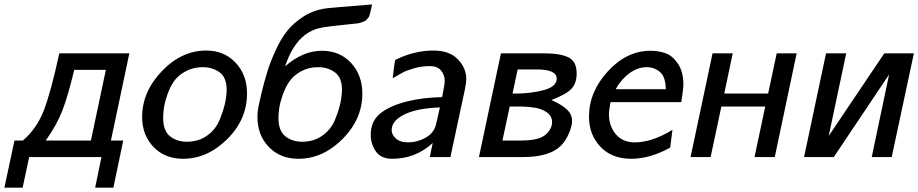

<svg xmlns="http://www.w3.org/2000/svg" viewBox="-20 -715 4180 874"><path d="M0 139.2 45.9 -75.2H84Q146 -128.4 178 -208.7Q210 -289.1 250 -472.2H568.8L484.9 -75.2H541L496.1 139.2H413.1L441.9 0H112.8L83 139.2ZM188 -75.2H393.1L394 -76.2L461.9 -397H317.9Q290 -279.8 264.4 -212.9Q238.8 -146 188 -75.2Z M627 -182.1Q627 -297.4 716.8 -391.1Q806.6 -484.9 918.9 -484.9Q1001 -484.9 1052.7 -429.4Q1104.5 -374 1104.5 -290Q1104.5 -170.9 1014.2 -81.5Q923.8 7.8 813.5 7.8Q730.5 7.8 678.7 -46.1Q627 -100.1 627 -182.1ZM722.7 -178.2Q722.7 -119.1 754.2 -94.5Q785.6 -69.8 830.6 -69.8Q883.8 -69.8 922.9 -97.9Q961.9 -126 979.2 -168Q996.6 -210 1004.2 -244.4Q1011.7 -278.8 1011.7 -306.2Q1011.7 -362.3 979.7 -385.7Q947.8 -409.2 902.8 -409.2Q858.9 -409.2 824.2 -390.1Q789.6 -371.1 771.2 -344Q752.9 -316.9 741.2 -282.5Q729.5 -248 726.1 -223.1Q722.7 -198.2 722.7 -178.2Z M1151.9 -182.1Q1151.9 -200.2 1154.3 -216.6Q1156.7 -232.9 1162.6 -256.8Q1168.5 -280.8 1169.4 -288.1Q1183.6 -345.2 1196.5 -387.7Q1209.5 -430.2 1233.6 -483.6Q1257.8 -537.1 1286.1 -573Q1314.5 -608.9 1358.6 -637.9Q1402.8 -667 1456.5 -675.8Q1470.7 -678.7 1673.8 -694.8Q1672.9 -690.9 1670.2 -678.5Q1667.5 -666 1666.5 -662.1Q1665.5 -658.2 1663.1 -648.7Q1660.6 -639.2 1657.7 -636Q1654.8 -632.8 1649.7 -626.5Q1644.5 -620.1 1638.2 -617.7Q1631.8 -615.2 1622.8 -612.1Q1613.8 -608.9 1601.6 -607.9Q1582.5 -606 1554.7 -603Q1526.9 -600.1 1514.6 -598.6Q1502.4 -597.2 1482.9 -595Q1463.4 -592.8 1455.6 -591.3Q1447.8 -589.8 1434.6 -586.9Q1421.4 -584 1415 -581.5Q1408.7 -579.1 1399.7 -575Q1390.6 -570.8 1383.5 -566.4Q1376.5 -562 1368.7 -556.2Q1310.5 -512.2 1277.8 -413.1Q1358.9 -483.9 1444.8 -483.9Q1526.9 -483.9 1578.1 -428.5Q1629.4 -373 1629.4 -289.1Q1629.4 -172.9 1539.6 -82.5Q1449.7 7.8 1338.4 7.8Q1255.4 7.8 1203.6 -46.1Q1151.9 -100.1 1151.9 -182.1ZM1247.6 -178.2Q1247.6 -119.1 1279.1 -94.5Q1310.5 -69.8 1355.5 -69.8Q1408.7 -69.8 1447.8 -97.9Q1486.8 -126 1504.2 -168Q1521.5 -210 1529.1 -244.4Q1536.6 -278.8 1536.6 -306.2Q1536.6 -362.3 1504.6 -385.7Q1472.7 -409.2 1427.7 -409.2Q1383.8 -409.2 1349.1 -389.6Q1314.5 -370.1 1296.1 -342.5Q1277.8 -314.9 1266.1 -280.5Q1254.4 -246.1 1251 -221.7Q1247.6 -197.3 1247.6 -178.2Z M1667.5 -101.1Q1667.5 -163.1 1710.9 -198.5Q1754.4 -233.9 1835.4 -253.9Q1903.3 -271 1992.7 -272.9Q2004.9 -334 2004.4 -347.2Q2004.4 -373 1988 -393.6Q1971.7 -414.1 1937.5 -414.1Q1899.4 -414.1 1865 -404.1Q1830.6 -394 1815.4 -386Q1800.3 -377.9 1767.6 -358.9Q1776.4 -437 1779.3 -441.9Q1781.2 -443.8 1788.6 -446.8Q1869.6 -484.9 1953.6 -484.9Q2025.4 -484.9 2064 -445.3Q2102.5 -405.8 2102.5 -355Q2102.5 -339.8 2096.7 -310.1L2030.3 0H1936.5L1949.7 -64Q1871.6 7.8 1765.6 7.8Q1713.9 7.8 1690.7 -26.1Q1667.5 -60.1 1667.5 -101.1ZM1762.7 -120.1Q1764.6 -99.1 1783.7 -83Q1802.7 -66.9 1837.4 -66.9Q1877.4 -66.9 1914.1 -86.4Q1950.7 -106 1962.4 -140.1Q1965.3 -147.9 1982.4 -226.1Q1881.3 -222.2 1825 -196Q1768.6 -169.9 1763.7 -131.8Z M2160.2 0 2260.3 -472.2H2458Q2531.2 -472.2 2568.1 -453.6Q2605 -435.1 2605 -380.9Q2605 -335 2580.1 -309.6Q2555.2 -284.2 2490.2 -259.8Q2553.2 -231 2572.3 -203.1Q2584.5 -185.1 2584 -164.1Q2584 -141.1 2569.1 -106.4Q2554.2 -71.8 2531.2 -49.8Q2479.5 0 2359.4 0ZM2267.1 -75.2H2351.1Q2421.9 -75.2 2454.1 -95.2Q2470.2 -105 2481.7 -122.6Q2493.2 -140.1 2493.2 -159.2Q2493.2 -193.4 2455.1 -211.9Q2426.3 -228 2356.4 -230H2300.3ZM2313 -289.1H2325.2Q2397 -289.1 2455.6 -304.9Q2514.2 -320.8 2514.2 -356.9Q2514.2 -398.9 2423.3 -398.9H2336.4Z M2661.1 -184.1Q2661.1 -296.9 2747.1 -390.4Q2833 -483.9 2940.9 -483.9Q2979 -483.9 3010.5 -472.4Q3042 -460.9 3066.4 -424.6Q3090.8 -388.2 3090.8 -330.1Q3090.8 -310.1 3081.1 -250H2759.8Q2758.8 -249 2757.3 -240Q2755.9 -231 2753.9 -218Q2752 -205.1 2752 -195.8Q2752 -140.6 2783.4 -103.8Q2814.9 -66.9 2869.1 -66.9Q2948.2 -66.9 3041 -124L3030.8 -43Q2939 7.8 2853 7.8Q2765.1 7.8 2713.1 -47.1Q2661.1 -102.1 2661.1 -184.1ZM2782.7 -309.1H3010.7Q3009.8 -366.2 2983.9 -387.7Q2958 -409.2 2923.8 -409.2Q2882.8 -409.2 2845.2 -381.6Q2807.6 -354 2782.7 -309.1Z M3123.5 0 3223.6 -472.2H3315.4L3276.9 -289.1H3476.6L3515.6 -472.2H3606.4L3506.8 0H3414.6L3463.4 -230H3263.7L3214.8 0Z M3640.1 0 3740.2 -472.2H3832L3752.4 -96.2L4005.4 -472.2H4140.1L4039.1 0H3948.2L4027.3 -376L3775.4 0Z"/></svg>

Font: CMU Bright
Style: SemiBoldOblique
Weight: 600
Italic angle: -12°
Version: Version 0.7.0